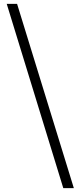

<svg xmlns="http://www.w3.org/2000/svg" viewBox="-20 -804 420 1001"><path d="M365 177H310L15 -784H69Z"/></svg>

Font: Noto Serif SC ExtraLight SemiBold
Style: Regular
Weight: 600
Version: Version 2.002-H1;hotconv 1.1.0;makeotfexe 2.6.0